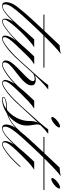

<svg xmlns="http://www.w3.org/2000/svg" viewBox="520 -1170 592 1805"><g transform="rotate(90 815.5 -267.0)"><path d="M50 -380V-389H548V-380ZM55 -179Q-1 -116 -24 -80Q-47 -44 -47 -19Q-47 3 -30 3Q-12 3 11.5 -11.5Q35 -26 69.5 -59.5Q104 -93 156 -151L167 -163H177L168 -154Q90 -65 44 -28Q-2 9 -33 9Q-67 9 -67 -29Q-67 -88 0 -163Q19 -187 36.5 -207.5Q54 -228 76.5 -252.5Q99 -277 131.5 -312.5Q164 -348 214.5 -401Q265 -454 338 -532Q355 -532 376.5 -535Q398 -538 419 -543Q388 -521 331 -466.5Q274 -412 202.5 -337.5Q131 -263 55 -179Z M283 -293H358Q337 -282 304 -254Q271 -226 235.5 -191Q200 -156 168.5 -120Q137 -84 117 -55.5Q97 -27 97 -15Q97 3 113 3Q131 3 167 -21Q203 -45 248.5 -86.5Q294 -128 339 -179H350Q266 -90 203.5 -40.5Q141 9 112 9Q100 9 94 1Q88 -7 88 -19Q88 -44 105.5 -77.5Q123 -111 166 -162.5Q209 -214 283 -293ZM275 9Q247 9 247 -20Q247 -57 293.5 -121.5Q340 -186 443 -293H518Q505 -286 487.5 -273Q470 -260 447 -238Q380 -170 339 -126.5Q298 -83 280 -57.5Q262 -32 262 -16Q262 3 276 3Q294 3 326 -18.5Q358 -40 397 -74.5Q436 -109 474 -151L485 -163H495L486 -154Q445 -106 403.5 -69.5Q362 -33 328.5 -12Q295 9 275 9Z M495 -163H485L497 -176Q586 -274 640.5 -336.5Q695 -399 712 -425H754Q715 -396 657.5 -338.5Q600 -281 507 -177ZM520 3Q540 3 576 -19Q612 -41 653.5 -75.5Q695 -110 732 -151L743 -163H753L744 -154Q704 -108 660.5 -71.5Q617 -35 579.5 -13Q542 9 519 9Q506 9 493.5 0.5Q481 -8 481 -26Q481 -51 500.5 -78.5Q520 -106 549 -135Q578 -164 607 -191.5Q636 -219 655.5 -241.5Q675 -264 675 -280Q675 -298 653 -298Q644 -298 631 -294.5Q618 -291 603 -285L611 -296Q623 -301 635 -304.5Q647 -308 661 -308Q685 -308 700 -298.5Q715 -289 715 -267Q715 -240 693.5 -213Q672 -186 639.5 -159.5Q607 -133 574.5 -108.5Q542 -84 520.5 -61Q499 -38 499 -16Q499 3 520 3Z M692 9Q680 9 672 0.5Q664 -8 664 -20Q664 -57 710 -121.5Q756 -186 859 -293H934Q922 -286 904 -272Q886 -258 864 -238Q795 -171 754 -127.5Q713 -84 695 -58Q677 -32 677 -16Q677 3 693 3Q710 3 742.5 -18Q775 -39 814 -74Q853 -109 890 -151L902 -163H911L903 -154Q861 -106 820 -69.5Q779 -33 745 -12Q711 9 692 9ZM1100 -536Q1111 -536 1111 -529Q1111 -516 1094.5 -498.5Q1078 -481 1057.5 -467.5Q1037 -454 1022 -454Q1012 -454 1012 -462Q1012 -474 1028 -491.5Q1044 -509 1065 -522.5Q1086 -536 1100 -536Z M912 -163H902L914 -176Q1003 -274 1057.5 -336.5Q1112 -399 1129 -425H1171Q1132 -396 1075 -338Q1018 -280 924 -177ZM1151 -154Q1097 -95 1040 -62.5Q983 -30 928 -30Q887 -30 858.5 -22.5Q830 -15 830 -4Q830 3 842 3Q882 3 918.5 -18.5Q955 -40 985 -75.5Q1015 -111 1032.5 -155.5Q1050 -200 1050 -247Q1050 -275 1054.5 -296Q1059 -317 1073 -340.5Q1087 -364 1117 -395L1170 -425Q1135 -398 1116 -381.5Q1097 -365 1089.5 -351.5Q1082 -338 1082 -323Q1082 -307 1087.5 -278.5Q1093 -250 1093 -221Q1093 -179 1071.5 -138Q1050 -97 1013.5 -64Q977 -31 933 -11Q889 9 844 9Q824 9 824 -4Q824 -17 854 -27Q884 -37 927 -37Q1034 -37 1138 -151L1150 -163H1159Z M1200 -380V-389H1698V-380ZM1205 -179Q1149 -116 1126 -80Q1103 -44 1103 -19Q1103 3 1120 3Q1138 3 1161.5 -11.5Q1185 -26 1219.5 -59.5Q1254 -93 1306 -151L1317 -163H1327L1318 -154Q1240 -65 1194 -28Q1148 9 1117 9Q1083 9 1083 -29Q1083 -88 1150 -163Q1169 -187 1186.5 -207.5Q1204 -228 1226.5 -252.5Q1249 -277 1281.5 -312.5Q1314 -348 1364.5 -401Q1415 -454 1488 -532Q1505 -532 1526.5 -535Q1548 -538 1569 -543Q1538 -521 1481 -466.5Q1424 -412 1352.5 -337.5Q1281 -263 1205 -179Z M1266 9Q1254 9 1246 0.5Q1238 -8 1238 -20Q1238 -57 1284 -121.5Q1330 -186 1433 -293H1508Q1496 -286 1478 -272Q1460 -258 1438 -238Q1369 -171 1328 -127.5Q1287 -84 1269 -58Q1251 -32 1251 -16Q1251 3 1267 3Q1284 3 1316.5 -18Q1349 -39 1388 -74Q1427 -109 1464 -151L1476 -163H1485L1477 -154Q1435 -106 1394 -69.5Q1353 -33 1319 -12Q1285 9 1266 9ZM1674 -536Q1685 -536 1685 -529Q1685 -516 1668.5 -498.5Q1652 -481 1631.5 -467.5Q1611 -454 1596 -454Q1586 -454 1586 -462Q1586 -474 1602 -491.5Q1618 -509 1639 -522.5Q1660 -536 1674 -536Z"/></g></svg>

Font: Ballet 24pt
Style: Regular
Weight: 400
Designer: Maximiliano R. Sproviero
Foundry: Omnibus-Type
Version: Version 1.100